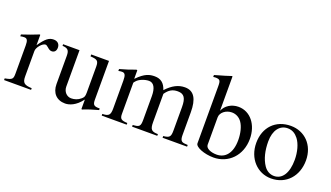

<svg xmlns="http://www.w3.org/2000/svg" viewBox="-65 -1138 2764 1604"><g transform="rotate(20 1317.5 -336.5)"><path d="M160 -458 155 -460C102 -439 66 -425 7 -406V-390C21 -393 30 -394 42 -394C67 -394 76 -378 76 -334V-84C76 -34 69 -27 5 -15V0H245V-15C177 -18 160 -33 160 -90V-315C160 -347 202 -397 230 -397C236 -397 245 -392 256 -382C272 -367 283 -362 296 -362C320 -362 335 -379 335 -407C335 -440 314 -460 280 -460C238 -460 210 -438 160 -366Z M837 -50H831C785 -50 774 -61 774 -107V-450H616V-433C676 -429 690 -421 690 -368V-137C690 -102 683 -93 667 -79C642 -57 612 -48 583 -48C544 -48 512 -81 512 -127V-450H366V-436C414 -433 428 -419 428 -369V-118C428 -41 473 10 550 10C587 10 644 -9 693 -76H695V6L700 9C750 -11 786 -22 837 -36Z M1632 0V-15L1606 -17C1576 -19 1563 -32 1563 -77V-280C1563 -398 1528 -460 1447 -460C1389 -460 1338 -434 1284 -376C1266 -433 1232 -460 1178 -460C1133 -460 1091 -451 1025 -383H1023V-457L1015 -460C964 -441 931 -430 876 -415V-398C889 -401 897 -402 908 -402C934 -402 943 -385 943 -336V-88C943 -30 929 -16 873 -15V0H1095V-15C1042 -17 1027 -27 1027 -70V-348C1027 -350 1033 -357 1040 -365C1060 -389 1109 -408 1146 -408C1189 -408 1211 -366 1211 -297V-86C1211 -25 1200 -19 1143 -15V0H1367V-15C1310 -16 1295 -30 1295 -95V-347C1325 -390 1355 -408 1402 -408C1459 -408 1479 -375 1479 -296V-90C1479 -32 1470 -21 1414 -15V0Z M1788 -681 1783 -683C1741 -668 1715 -662 1668 -648L1638 -639V-622C1643 -623 1648 -624 1655 -624C1696 -624 1704 -616 1704 -566V-56C1704 -22 1788 10 1869 10C2001 10 2103 -92 2103 -240C2103 -364 2030 -460 1923 -460C1862 -460 1809 -427 1788 -376ZM1788 -318C1788 -360 1834 -397 1887 -397C1923 -397 1955 -380 1976 -350C2001 -315 2015 -257 2015 -197C2015 -139 2002 -95 1978 -65C1956 -37 1924 -22 1885 -22C1833 -22 1788 -42 1788 -74Z M2605 -231C2605 -369 2511 -460 2389 -460C2254 -460 2164 -367 2164 -228C2164 -89 2259 10 2380 10C2515 10 2605 -92 2605 -231ZM2515 -204C2515 -88 2471 -18 2397 -18C2361 -18 2329 -36 2307 -68C2270 -122 2254 -194 2254 -273C2254 -373 2301 -432 2370 -432C2413 -432 2441 -412 2465 -382C2497 -341 2515 -272 2515 -204Z"/></g></svg>

Font: XITS Math
Style: Regular
Weight: 400
Designer: MicroPress Inc., with final additions and corrections provided by Coen Hoffman, Elsevier (retired)
Version: Version 1.108